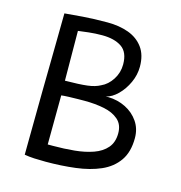

<svg xmlns="http://www.w3.org/2000/svg" viewBox="-99 -742 784 830"><g transform="rotate(15 293.5 -327.5)"><path d="M83.5 -8Q83.5 -27.5 84 -70.2Q84.5 -113 85 -170.2Q85.5 -227.5 86.2 -291Q87 -354.5 88 -415.5Q89 -476.5 89.5 -526.8Q90 -577 90.5 -608.2Q91 -639.5 91 -642.5Q120 -645.5 170.8 -649.2Q221.5 -653 281.5 -653Q334.5 -653 376 -637.8Q417.5 -622.5 441.8 -589.5Q466 -556.5 466 -504Q466 -467.5 450 -432.5Q434 -397.5 409 -372.8Q384 -348 356.5 -341.5Q360.5 -342 368 -342Q410.5 -341 446 -323.2Q481.5 -305.5 503.2 -274Q525 -242.5 525 -200.5Q525 -138 497.5 -98.8Q470 -59.5 422 -38.5Q374 -17.5 311.2 -9.8Q248.5 -2 178 -2Q152 -2 127.5 -3.2Q103 -4.5 83.5 -8ZM168.5 -362Q233 -362.5 267.8 -366.8Q302.5 -371 325 -383.5Q354 -396.5 373.8 -427.2Q393.5 -458 393.5 -494.5Q393.5 -549.5 361 -571.5Q328.5 -593.5 273.5 -593.5Q243 -593.5 213.2 -590.2Q183.5 -587 167 -584.5ZM168 -76.5Q171.5 -76.5 177.5 -76.5Q183.5 -76.5 191.5 -76.5Q241 -76.5 287.2 -81Q333.5 -85.5 370.2 -98.5Q407 -111.5 428.5 -136.5Q450 -161.5 450 -202Q450 -241 425.2 -262.5Q400.5 -284 360.2 -292Q320 -300 274 -300Q265.5 -300 244.8 -299.8Q224 -299.5 202.2 -298.8Q180.5 -298 169.5 -296.5Z"/></g></svg>

Font: Grandstander Light
Style: Regular
Weight: 300
Designer: Tyler Finck
Foundry: Etcetera Type Co
Version: Version 1.200; ttfautohint (v1.8.3)